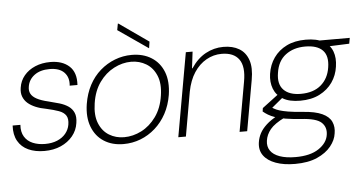

<svg xmlns="http://www.w3.org/2000/svg" viewBox="-58 -807 2147 1133"><g transform="rotate(-5 1016.0 -241.0)"><path d="M179 12Q125 12 84.5 -6.5Q44 -25 23 -62Q2 -99 5 -154H51Q48 -112 65 -84Q82 -56 114 -42.5Q146 -29 187 -29Q228 -29 259 -42Q290 -55 309 -78Q328 -101 333 -130Q339 -165 326.5 -184.5Q314 -204 285 -214.5Q256 -225 211 -235Q177 -241 149.5 -252.5Q122 -264 103.5 -280Q85 -296 76 -319Q67 -342 72 -372Q78 -413 103.5 -443.5Q129 -474 169 -491Q209 -508 259 -508Q330 -508 371 -470.5Q412 -433 407 -359H361Q366 -408 337.5 -437.5Q309 -467 251 -467Q195 -467 160.5 -441Q126 -415 120 -373Q116 -350 125.5 -332Q135 -314 160 -300.5Q185 -287 228 -277Q261 -269 291.5 -260Q322 -251 344 -236Q366 -221 376.5 -197Q387 -173 381 -136Q375 -93 347.5 -59.5Q320 -26 277 -7Q234 12 179 12Z M648 12Q581 12 532.5 -19Q484 -50 462 -107.5Q440 -165 452 -242Q462 -304 488 -353Q514 -402 553.5 -436.5Q593 -471 641 -489.5Q689 -508 741 -508Q809 -508 858 -477Q907 -446 929 -389.5Q951 -333 939 -254Q929 -193 902.5 -144Q876 -95 836.5 -60Q797 -25 749 -6.5Q701 12 648 12ZM655 -28Q708 -28 758 -53.5Q808 -79 844.5 -129.5Q881 -180 892 -253Q903 -324 883 -372Q863 -420 823 -444Q783 -468 734 -468Q682 -468 632 -442Q582 -416 546 -366Q510 -316 499 -243Q488 -172 507.5 -124Q527 -76 566.5 -52Q606 -28 655 -28ZM847 -538 669 -661 676 -699H679L853 -577Z M973 0 1061 -496H1101L1089 -398H1092Q1129 -454 1178.5 -481Q1228 -508 1284 -508Q1339 -508 1377 -485.5Q1415 -463 1431 -417Q1447 -371 1434 -299L1381 0H1336L1388 -293Q1404 -381 1373 -424.5Q1342 -468 1270 -468Q1222 -468 1179.5 -444Q1137 -420 1107 -374.5Q1077 -329 1064 -262L1018 0Z M1646 217Q1580 217 1532 199.5Q1484 182 1460.5 149.5Q1437 117 1444 71Q1448 44 1461 19Q1474 -6 1500.5 -30.5Q1527 -55 1571 -78L1608 -61Q1547 -31 1522 -0.5Q1497 30 1492 66Q1487 100 1504 125Q1521 150 1559 163.5Q1597 177 1653 177Q1740 177 1790 143.5Q1840 110 1847 62Q1854 17 1824 -11Q1794 -39 1704 -44Q1651 -48 1614 -54Q1577 -60 1552.5 -68.5Q1528 -77 1511.5 -87Q1495 -97 1482 -108L1485 -128L1587 -205L1619 -190L1526 -113L1527 -133Q1539 -126 1550.5 -119Q1562 -112 1581 -106Q1600 -100 1632 -94.5Q1664 -89 1718 -85Q1791 -80 1832 -61Q1873 -42 1887 -11Q1901 20 1894 58Q1889 97 1859.5 133.5Q1830 170 1777 193.5Q1724 217 1646 217ZM1709 -152Q1645 -152 1606.5 -175Q1568 -198 1553 -237.5Q1538 -277 1545 -325Q1553 -379 1582 -420Q1611 -461 1658.5 -484.5Q1706 -508 1772 -508Q1837 -508 1876 -485.5Q1915 -463 1929.5 -424Q1944 -385 1936 -334Q1929 -283 1900.5 -242Q1872 -201 1824 -176.5Q1776 -152 1709 -152ZM1716 -192Q1791 -192 1835.5 -230Q1880 -268 1890 -333Q1901 -401 1868.5 -434.5Q1836 -468 1765 -468Q1696 -468 1649 -432.5Q1602 -397 1592 -327Q1581 -261 1614.5 -226.5Q1648 -192 1716 -192ZM1850 -455 1840 -496H2032L2026 -462Z"/></g></svg>

Font: DM Sans 36pt ExtraLight
Style: Italic
Weight: 250
Italic angle: -10°
Designer: Colophon Foundry, Jonny Pinhorn
Foundry: Colophon Foundry
Version: Version 4.004;gftools[0.9.30]